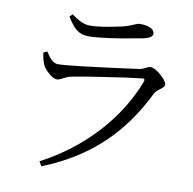

<svg xmlns="http://www.w3.org/2000/svg" viewBox="-83 -812 930 925"><g transform="rotate(10 382.0 -349.0)"><path d="M179 30 166 8Q319 -73 430 -194Q539 -313 594 -456Q601 -474 583 -471Q523 -465 408 -447Q286 -429 241 -419Q227 -416 208.5 -405.5Q190 -395 179 -395Q162 -395 137.5 -417Q113 -439 106 -458Q98 -479 93 -511L111 -520Q128 -493 139 -483Q155 -468 173 -468Q227 -468 559 -513Q563 -514 564 -514Q578 -516 594 -525Q606 -532 614 -532Q635 -532 666.5 -504.5Q698 -477 698 -459Q698 -450 677 -434.5Q656 -419 651 -407Q577 -256 470 -153Q351 -38 179 30ZM291 -626Q258 -626 233 -646Q212 -663 187 -704L201 -717Q252 -678 290 -678Q340 -678 422 -696Q435 -699 442 -700Q472 -707 501 -720Q519 -728 528 -728Q559 -728 579 -719Q600 -709 600 -692Q600 -673 559 -663Q552 -662 537 -659Q366 -626 291 -626Z"/></g></svg>

Font: GenRyuMin TW R
Style: Regular
Weight: 400
Version: Version 1.501;PS 1;hotconv 16.6.51;makeotf.lib2.5.65220